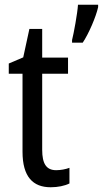

<svg xmlns="http://www.w3.org/2000/svg" viewBox="-20 -780 434 810"><path d="M394 -750V-760H309C307 -725 291 -638 284 -611V-600H329C354 -637 385 -709 394 -750ZM217 -62C175 -62 158 -90 158 -148V-469H267V-537H158V-658H104L78 -538L17 -512V-469H75V-140C75 -34 119 10 194 10C224 10 253 4 273 -6V-72C257 -66 236 -62 217 -62Z"/></svg>

Font: Noto Sans Malayalam Condensed
Style: Regular
Weight: 400
Width: 3
Designer: Jelle Bosma - Monotype Design Team
Foundry: Monotype Imaging Inc.
Version: Version 2.104